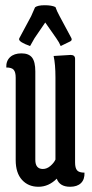

<svg xmlns="http://www.w3.org/2000/svg" viewBox="-20 -704 351 734"><path d="M115 -93Q115 -58 144 -58Q159 -58 172.5 -69.5Q186 -81 192 -94V-408Q192 -458 185 -490L250 -494Q267 -494 267 -479V-83Q267 -62 274.5 -53Q282 -44 303 -44Q304 -18 289.5 -4Q275 10 248 10Q208 10 197 -21Q166 10 127 10Q88 10 64 -16.5Q40 -43 40 -92V-407Q40 -428 32.5 -437Q25 -446 4 -446Q3 -471 18.5 -485.5Q34 -500 62 -500Q90 -500 102.5 -484Q115 -468 115 -431ZM95 -528Q53 -543 53 -554Q53 -557 55 -560L99 -642L114 -676Q124 -684 151 -684Q178 -684 192 -677Q197 -662 208 -642L252 -560Q254 -557 254 -553Q254 -549 249 -546L212 -528Q207 -541 195 -558L153 -618L112 -558Z"/></svg>

Font: el_Medula One
Style: Regular
Weight: 400
Designer: Luciano Vergara
Foundry: Luciano Vergara
Version: Version 1.002 August 17, 2020